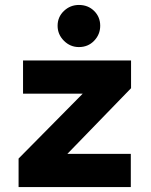

<svg xmlns="http://www.w3.org/2000/svg" viewBox="-20 -755 609 775"><path d="M55 0V-115L314 -377H73V-511H509V-399L252 -134H508V0ZM298.5 -565Q263.5 -565 238 -590.5Q212.5 -616 212.5 -651Q212.5 -686.5 238 -710.8Q263.5 -735 298.5 -735Q335.5 -735 360 -710.8Q384.5 -686.5 384.5 -651Q384.5 -616 360 -590.5Q335.5 -565 298.5 -565Z"/></svg>

Font: Overpass Black
Style: Regular
Weight: 900
Designer: Delve Withrington, Dave Bailey, Thomas Jockin
Foundry: Delve Fonts LLC
Version: Version 4.000; ttfautohint (v1.8.3)